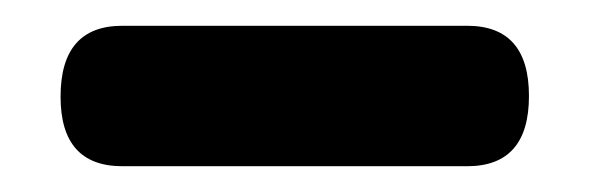

<svg xmlns="http://www.w3.org/2000/svg" viewBox="-20 -681 470 149"><path d="M27 -606Q27 -661 75 -661H342.5Q390.5 -661 390.5 -606.5Q390.5 -552 342.5 -552H75Q27 -552 27 -606Z"/></svg>

Font: Fraunces 9pt Soft Black
Style: Regular
Weight: 900
Version: Version 1.000;[b76b70a41]